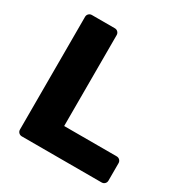

<svg xmlns="http://www.w3.org/2000/svg" viewBox="-162 -830 922 959"><g transform="rotate(30 298.5 -350.0)"><path d="M94.8 0Q84.1 0 76.9 -7.2Q69.6 -14.5 69.6 -25.1V-674.9Q69.6 -685.5 76.9 -692.8Q84.1 -700 94.8 -700H226.9Q237.5 -700 244.7 -692.8Q252 -685.5 252 -674.9V-150.6H554.5Q565.5 -150.6 572.7 -143.4Q580 -136.1 580 -125.1V-25.1Q580 -14.5 572.7 -7.2Q565.5 0 554.5 0Z"/></g></svg>

Font: Rubik Light
Style: Regular
Weight: 300
Designer: Hubert and Fischer
Foundry: Hubert and Fischer
Version: Version 2.300;gftools[0.9.30]